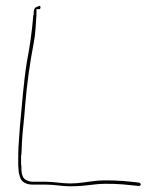

<svg xmlns="http://www.w3.org/2000/svg" viewBox="-20 -684 557 674"><path d="M44 -104C45 -94 45 -86 46 -78L51 -60C56 -46 71 -36 94 -36H140C172 -36 196 -30 227 -30C258 -30 284 -33 317 -37C353 -41 406 -38 439 -34L468 -31C470 -31 468 -30 471 -33H472C477 -37 473 -41 468 -43L441 -46C405 -50 352 -53 315 -49C285 -46 258 -40 227 -40C197 -40 170 -46 141 -46H95C85 -46 78 -49 72 -52C51 -62 56 -96 55 -104H54V-139H55C56 -151 56 -166 57 -183C59 -225 65 -265 68 -310C74 -387 85 -464 98 -531C105 -567 105 -592 108 -631V-652H120C123 -655 124 -666 116 -663V-662H115C102 -658 98 -655 98 -632V-631H97C92 -571 85 -522 74 -465C63 -397 57 -314 50 -241C48 -205 44 -171 44 -139ZM46 -78V-79ZM51 -60ZM108 -631H109ZM468 -31V-32Z"/></svg>

Font: Stray Cat
Style: Hl
Weight: 100
Version: Version 1.0